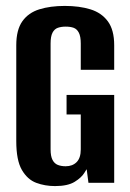

<svg xmlns="http://www.w3.org/2000/svg" viewBox="-20 -618 438 649"><path d="M166 11Q132 11 102.5 0Q73 -11 54 -43.5Q35 -76 35 -141V-465Q35 -517 55.5 -546Q76 -575 113 -586.5Q150 -598 199 -598Q248 -598 285.5 -586.5Q323 -575 344.5 -546Q366 -517 366 -465V-382H253V-471Q253 -495 246.5 -507.5Q240 -520 229 -524Q218 -528 202 -528Q187 -528 175.5 -524Q164 -520 157.5 -507.5Q151 -495 151 -471V-113Q151 -90 157.5 -77.5Q164 -65 175.5 -60.5Q187 -56 202 -56Q225 -56 239 -70Q253 -84 253 -113V-231H205V-297H366V0H279L273 -46Q271 -43 269 -40Q267 -37 266 -35Q256 -18 232.5 -3.5Q209 11 166 11Z"/></svg>

Font: Alumni Sans
Style: Bold
Weight: 700
Designer: Robert E. Leuschke
Foundry: Robert E. Leuschke
Version: Version 1.018